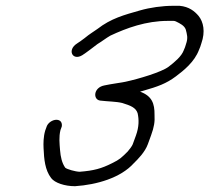

<svg xmlns="http://www.w3.org/2000/svg" viewBox="-20 -662 722 662"><path d="M613.9 -489.5 613.7 -488.9C605.9 -467.4 581.8 -447.6 561.2 -431.8C537.1 -413.5 458.4 -390 413 -380.2C397.3 -376.8 376.7 -374.6 359.2 -371.2L339.5 -367.4C301.7 -360 300 -318.4 325.4 -315.2C352 -311.9 379.8 -312.2 401.5 -306.9C430 -298.1 448.3 -291.1 454.5 -271.7C459.3 -250.4 459.7 -225.1 448.7 -194.8L437.5 -164.2C435.6 -158.8 425 -144.5 420.1 -139.4C398.2 -117.9 393.8 -112.7 366.2 -99.2C329.9 -80.9 303.8 -73.6 254.7 -69.8C240.5 -70 210.5 -78.5 204.9 -83.8C193.6 -100 188.9 -120.7 187 -144.9C185.3 -166.4 182.6 -189.8 188.5 -213.6L192.9 -225.5C195.1 -237.5 190 -249 174.4 -249C161.2 -249 143.9 -238.7 139.8 -222.6L135.8 -211.6C129.6 -190.3 129.4 -167.6 130.2 -151.2C131.9 -112.9 135 -76.1 156.3 -48.1C168.9 -31.4 203.2 -20 238.3 -20H238.8C314 -25 396.3 -49 441.3 -99.2C455.4 -113.1 479.7 -137.2 489.7 -164.7L500.9 -195.4C511.5 -224.5 514.2 -242.2 512.8 -266C513.3 -304.9 504 -331.1 462.9 -346C464 -346.3 471.6 -348.5 475.2 -349.5C522.8 -363.1 553.2 -373.6 586.6 -398.8C613 -418.7 650.2 -447.9 666.1 -490C669.1 -496.5 671.9 -504 674.2 -512.3C688.7 -553.1 681.4 -586.8 664.5 -607.3C651.2 -623 632.2 -639 599.2 -642H577.3C539.6 -642 497.3 -636 463.2 -626.2C408.4 -610.6 362.8 -598.7 315.7 -562C300.6 -551 291.1 -546.6 270.9 -529.9C262.5 -523.9 254.5 -517.5 245.7 -512.1C210.3 -489.8 230.1 -450.9 263.9 -471.8C280 -482.1 300.2 -498.2 316.1 -510.1C330.3 -518.5 346.3 -531.1 360.4 -539.1C416.6 -565.4 483.3 -590 559 -590H578.4C580.6 -590 583.4 -589.5 586.4 -588.1C601.2 -580.9 615.7 -573.7 620.5 -560.2C624.5 -543.6 629.4 -531.9 621 -509.1L620.9 -508.5C619.1 -501.9 616.7 -495.4 613.9 -489.5Z"/></svg>

Font: Take Off
Style: Moose
Weight: 400
Foundry: Cannot Into Space Fonts
Version: Version 0.89